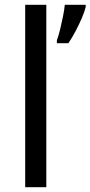

<svg xmlns="http://www.w3.org/2000/svg" viewBox="-20 -780 377 800"><path d="M173 0H85V-760H173ZM337 -751Q333 -733 321.5 -706Q310 -679 295 -650.5Q280 -622 265 -600H217V-612Q224 -631 230.5 -657.5Q237 -684 242.5 -711.5Q248 -739 250 -760H337Z"/></svg>

Font: Noto Sans Osmanya
Style: Regular
Weight: 400
Designer: Monotype Design Team
Foundry: Monotype Imaging Inc.
Version: Version 2.001; ttfautohint (v1.8.4.7-5d5b)